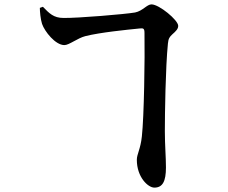

<svg xmlns="http://www.w3.org/2000/svg" viewBox="-20 -802 1040 877"><path d="M640 -651C642 -534 638 -270 628 -179C622 -121 605 -98 605 -72C605 7 656 55 685 55C723 55 738 26 738 -37C738 -85 733 -139 733 -203C733 -281 736 -494 747 -603C749 -626 755 -634 767 -645C784 -660 794 -670 794 -684C794 -710 707 -782 672 -782C651 -782 632 -752 597 -745C551 -737 335 -719 270 -720C225 -720 205 -741 176 -771L162 -766C162 -749 165 -715 172 -693C184 -658 233 -596 274 -596C296 -596 334 -628 370 -637C438 -654 558 -666 618 -672C635 -674 640 -672 640 -651Z"/></svg>

Font: Noto Serif JP
Style: Bold
Weight: 700
Designer: Ryoko NISHIZUKA 西塚涼子 (kana & ideographs); Frank Grießhammer (Latin, Greek & Cyrillic); Wenlong ZHANG 张文龙 (bopomofo); San
Foundry: Adobe
Version: Version 2.001;hotconv 1.1.0;makeotfexe 2.6.0